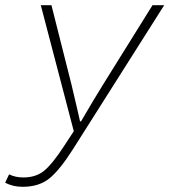

<svg xmlns="http://www.w3.org/2000/svg" viewBox="-61 -500 681 739"><path d="M26 219Q-12 219 -41 203L-26 171Q-2 183 29 183Q77 183 108.5 157.5Q140 132 185 63L223 5L96 -480H137L214 -175Q218 -157 224 -132.5Q230 -108 237 -77.5Q244 -47 247 -33H251Q301 -119 336 -175L526 -480H571L220 74Q170 153 130 186Q90 219 26 219Z"/></svg>

Font: TypoPRO Source Code Pro
Style: Italic
Weight: 300
Italic angle: -11°
Monospace: yes
Designer: Paul D. Hunt, Teo Tuominen
Foundry: Adobe Systems Incorporated
Version: Version 1.030;PS 1.0;hotconv 1.0.84;makeotf.lib2.5.63406